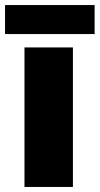

<svg xmlns="http://www.w3.org/2000/svg" viewBox="-30 -741 395 761"><path d="M345 -721H-10V-606H345ZM259 0V-553H67V0Z"/></svg>

Font: Noto Sans UI Black
Style: Regular
Weight: 900
Designer: Monotype Design Team
Foundry: Monotype Imaging Inc.
Version: Version 1.901